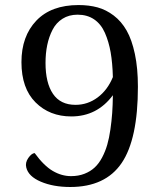

<svg xmlns="http://www.w3.org/2000/svg" viewBox="-20 -727 630 760"><path d="M291 -707Q332 -707 366 -697.8Q399.9 -688.5 430.2 -665.5Q460.4 -642.6 481.2 -606.2Q502 -569.8 513.9 -513.4Q525.9 -457 525.9 -383.8Q525.9 -176.3 461.4 -81.5Q397 13.2 257.8 13.2Q190.9 13.2 141.6 -7.8Q92.3 -28.8 84 -64Q79.1 -83 92 -101.6Q105 -120.1 117.2 -121.1Q153.8 -70.8 189 -50.3Q224.1 -29.8 261.2 -29.8Q290.5 -29.8 314.2 -39.1Q337.9 -48.3 354.7 -64Q371.6 -79.6 384.3 -103.8Q397 -127.9 404.5 -154.1Q412.1 -180.2 417 -214.4Q421.9 -248.5 424.1 -279.8Q426.3 -311 426.8 -350.1Q364.3 -266.1 262.2 -266.1Q176.3 -266.1 120.6 -321.8Q64.9 -377.4 64.9 -481Q64.9 -583.5 123.8 -645.3Q182.6 -707 291 -707ZM278.8 -312Q327.1 -312 366.5 -341.3Q405.8 -370.6 426.8 -421.9Q425.3 -477.5 418 -519.8Q410.6 -562 395.3 -596.9Q379.9 -631.8 352.5 -650.4Q325.2 -668.9 287.1 -668.9Q252.9 -668.9 227.5 -652.8Q202.1 -636.7 188 -609.1Q173.8 -581.5 167 -548.8Q160.2 -516.1 160.2 -478Q160.2 -398.9 189.7 -355.5Q219.2 -312 278.8 -312Z"/></svg>

Font: Arima Madurai Medium
Style: Regular
Weight: 500
Designer: Joana Correia and Natanael Gama
Foundry: NDISCOVER
Version: Version 1.019;PS 001.019;hotconv 1.0.88;makeotf.lib2.5.64775